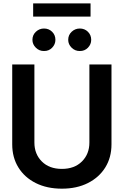

<svg xmlns="http://www.w3.org/2000/svg" viewBox="-20 -1111 736 1142"><path d="M511.7 -727.5H643.1V-252.4Q643.1 -174.3 606.2 -115Q569.3 -55.7 502.9 -22.2Q436.5 11.2 348.1 11.2Q259.3 11.2 192.6 -22.2Q126 -55.7 89.4 -115Q52.7 -174.3 52.7 -252.4V-727.5H184.6V-263.2Q184.6 -194.8 228.8 -150.6Q272.9 -106.4 348.1 -106.4Q422.9 -106.4 467.3 -150.6Q511.7 -194.8 511.7 -263.2ZM241.7 -807.6Q213.9 -807.1 193.4 -827.1Q172.9 -847.2 172.9 -874Q172.9 -902.8 193.4 -922.1Q213.9 -941.4 241.7 -941.4Q270.5 -941.4 290 -922.1Q309.6 -902.8 309.6 -874Q309.6 -847.2 290 -827.1Q270.5 -807.1 241.7 -807.6ZM454.6 -807.6Q426.8 -807.1 406.2 -827.1Q385.7 -847.2 385.7 -874Q385.7 -902.8 406.2 -922.1Q426.8 -941.4 454.6 -941.4Q483.4 -941.4 502.9 -922.1Q522.5 -902.8 522.5 -874Q522.5 -847.2 502.9 -827.1Q483.4 -807.1 454.6 -807.6ZM518.6 -1090.8V-1012.2H177.2V-1090.8Z"/></svg>

Font: Inter Tight SemiBold
Style: Regular
Weight: 600
Designer: Rasmus Andersson
Foundry: rsms
Version: Version 3.004; ttfautohint (v1.8.4.7-5d5b)